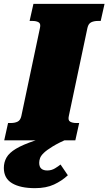

<svg xmlns="http://www.w3.org/2000/svg" viewBox="-62 -730 564 999"><path d="M281 -45 297 -11Q243 13 212 32Q181 51 166 65.5Q151 80 146.5 92.5Q142 105 142 117Q142 138 153 147.5Q164 157 184 157Q206 157 224 146Q242 135 253 126L291 182Q260 211 219 230Q178 249 120 249Q44 249 1 223.5Q-42 198 -42 144Q-42 114 -28 89.5Q-14 65 21 44Q56 23 119.5 1.5Q183 -20 281 -45ZM49 -126 146 -585Q151 -607 139 -614Q127 -621 107 -621H92L112 -710H482L462 -621H447Q427 -621 412.5 -614Q398 -607 393 -585L296 -126Q291 -104 303 -97Q315 -90 335 -90H350L330 0H-40L-20 -90H-5Q15 -90 29.5 -97Q44 -104 49 -126Z"/></svg>

Font: Roboto Serif Black
Style: Italic
Weight: 900
Italic angle: -10°
Version: Version 1.008